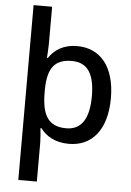

<svg xmlns="http://www.w3.org/2000/svg" viewBox="-64 -807 748 1094"><g transform="rotate(5 310.0 -260.0)"><path d="M568 -270C568 -453 481 -549 352 -549C269 -549 220 -512 190 -467H185C186 -485 189 -523 189 -546V-760H83V240H189V17C189 -4 185 -48 183 -65H189C220 -24 270 10 352 10C482 10 568 -87 568 -270ZM459 -272C459 -146 418 -77 329 -77C222 -77 189 -146 189 -271V-289C191 -405 227 -462 328 -462C418 -462 459 -399 459 -272Z"/></g></svg>

Font: Noto Sans Gunjala Gondi Medium
Style: Regular
Weight: 500
Designer: Ek Type
Foundry: Ek Type
Version: Version 1.004